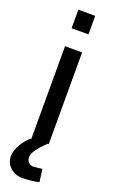

<svg xmlns="http://www.w3.org/2000/svg" viewBox="-174 -737 578 983"><g transform="rotate(20 115.0 -245.0)"><path d="M161 -598H69V-699H161ZM184 199Q137 209 95 209Q55 209 28 184.5Q1 160 1 125Q1 93 19.5 61Q38 29 62 8L72 0H69V-500H162V0H156Q90 63 90 95Q90 114 100.5 124.5Q111 135 128 135L175 130Z"/></g></svg>

Font: sheba-seeBold
Style: Regular
Weight: 600
Designer: Mohamed Galeb, the designers
Foundry: Kief Type Foundry
Version: Version 2.010; ttfautohint (v1.5.33-1714) -l 8 -r 50 -G 200 